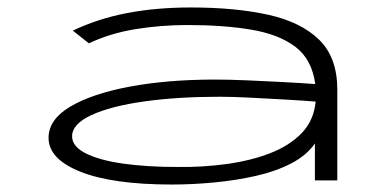

<svg xmlns="http://www.w3.org/2000/svg" viewBox="-20 -483 1040 514"><path d="M440 11Q282 11 196 -23Q110 -57 110 -114Q110 -163 168 -197.5Q226 -232 327 -251Q428 -270 556 -270Q593 -270 639.5 -268Q686 -266 734 -263.5Q782 -261 824 -258Q815 -324 771 -357.5Q727 -391 653 -403.5Q579 -416 481 -416Q411 -416 343 -405Q275 -394 218 -367L175 -401Q242 -433 320 -448Q398 -463 491 -463Q610 -463 698 -443.5Q786 -424 834.5 -376.5Q883 -329 883 -243V0H823V-99Q801 -67 759.5 -45.5Q718 -24 664.5 -12Q611 0 553 5.5Q495 11 440 11ZM173 -118Q173 -91 209.5 -72.5Q246 -54 309.5 -45Q373 -36 454 -36Q523 -35 587.5 -44Q652 -53 703.5 -73Q755 -93 787.5 -126.5Q820 -160 825 -211Q789 -214 743 -216.5Q697 -219 650.5 -221.5Q604 -224 568 -224Q456 -224 366.5 -211.5Q277 -199 225 -175Q173 -151 173 -118Z"/></svg>

Font: Inconsolata UltraExpanded Light
Style: Regular
Weight: 300
Width: 9
Monospace: yes
Designer: Raph Levien, Cyreal, Brenton Simpson
Foundry: Raph Levien, Cyreal, Google
Version: Version 3.001; ttfautohint (v1.8.2.53-6de2)